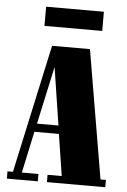

<svg xmlns="http://www.w3.org/2000/svg" viewBox="-58 -901 626 944"><g transform="rotate(5 255.0 -429.5)"><path d="M176.8 -669.9H363.8L471.2 -36.1H498V0H210V-36.1H279.8L248 -241.2H127L83 -36.1H165V0H12.2V-36.1H39.1ZM198.2 -566.9 136.2 -282.2H242.2ZM130.9 -764.2V-858.9H416V-764.2Z"/></g></svg>

Font: Lletraferida
Style: Heavy
Weight: 900
Designer: Josep Patau Bellart
Foundry: Josep Patau Bellart
Version: Version 1.000